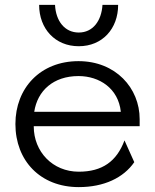

<svg xmlns="http://www.w3.org/2000/svg" viewBox="-20 -757 634 785"><path d="M205 -737H140C140 -640 205 -568 302 -568C399 -568 463 -640 463 -737H399C395 -672 360 -624 302 -624C244 -624 208 -672 205 -737ZM43 -250C43 -100 145 8 302 8C405 8 485 -30 529 -94L489 -183C457 -97 398 -55 302 -55C195 -55 118 -137 118 -240V-241H551V-270C551 -397 453 -507 301 -507C145 -507 43 -397 43 -250ZM120 -300C133 -386 198 -446 301 -446C387 -446 464 -395 474 -300Z"/></svg>

Font: Absans
Style: Regular
Weight: 400
Designer: Valerio Monopoli
Version: Version 1.200;Glyphs 3.2 (3217)